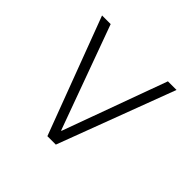

<svg xmlns="http://www.w3.org/2000/svg" viewBox="-90 -701 740 740"><g transform="rotate(-45 280.0 -331.0)"><path d="M516 -128 38 -308V-354L516 -534V-487L91 -332V-330L516 -175Z"/></g></svg>

Font: Hedvig Letters Serif 24pt 24pt
Style: Regular
Weight: 400
Version: Version 1.000